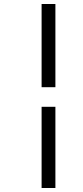

<svg xmlns="http://www.w3.org/2000/svg" viewBox="-20 -783 417 960"><path d="M188 -347V-763H257V-347ZM188 157V-249H257V157Z"/></svg>

Font: Libre Bodoni Medium
Style: Italic
Weight: 500
Italic angle: -13°
Designer: Pablo Impallari, Rodrigo Fuenzalida
Foundry: Impallari Type
Version: Version 2.005;gftools[0.9.23]